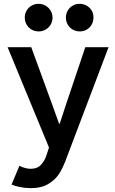

<svg xmlns="http://www.w3.org/2000/svg" viewBox="-20 -766 597 999"><path d="M40 194.3 81.1 96.7Q95.2 104 110.6 108.2Q126 112.3 139.6 112.3Q175.3 112.3 194.8 89.8Q214.4 67.4 222.7 39.1L234.9 1.5L19.5 -520.5H142.6L253.9 -215.8L287.1 -123H291L321.3 -215.8L423.8 -520.5H544.9L322.3 66.4Q307.6 105.5 289.3 135.7Q271 166 234.1 189.5Q197.3 212.9 139.6 212.9Q111.8 212.9 84.2 207.3Q56.6 201.7 40 194.3ZM322.8 -674.8Q322.8 -694.3 332.3 -710.7Q341.8 -727.1 358.2 -736.6Q374.5 -746.1 394 -746.1Q414.1 -746.1 430.9 -736.6Q447.8 -727.1 457.3 -710.7Q466.8 -694.3 466.3 -674.8Q466.3 -654.8 457 -638.2Q447.8 -621.6 431.4 -612.1Q415 -602.5 395 -602.5Q375 -602.5 358.4 -612.1Q341.8 -621.6 332.3 -638.2Q322.8 -654.8 322.8 -674.8ZM108.9 -674.8Q108.9 -694.3 118.4 -710.7Q127.9 -727.1 144.3 -736.6Q160.6 -746.1 180.2 -746.1Q200.2 -746.1 216.8 -736.6Q233.4 -727.1 243.2 -710.9Q252.9 -694.8 253.4 -674.8Q253.4 -654.8 243.7 -638.2Q233.9 -621.6 217.5 -612.1Q201.2 -602.5 181.2 -602.5Q161.1 -602.5 144.5 -612.1Q127.9 -621.6 118.4 -638.2Q108.9 -654.8 108.9 -674.8Z"/></svg>

Font: Reddit Sans Chocolate SemiBold
Style: Regular
Weight: 600
Designer: Stephen Hutchings
Foundry: Reddit
Version: Version 1.011